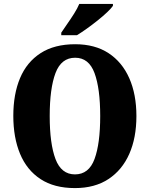

<svg xmlns="http://www.w3.org/2000/svg" viewBox="-20 -951 765 981"><path d="M363 10Q257 10 187 -36Q117 -82 82.5 -165Q48 -248 48 -359Q48 -470 82.5 -552Q117 -634 187.5 -679.5Q258 -725 364 -725Q465 -725 534.5 -679.5Q604 -634 640.5 -551.5Q677 -469 677 -358Q677 -247 640.5 -164.5Q604 -82 534 -36Q464 10 363 10ZM363 -60Q434 -60 463 -138.5Q492 -217 492 -358Q492 -499 463 -577.5Q434 -656 364 -656Q293 -656 263.5 -577.5Q234 -499 234 -358Q234 -217 263.5 -138.5Q293 -60 363 -60ZM293 -784Q306 -804 324 -829.5Q342 -855 359 -882Q376 -909 385 -931H557V-921Q548 -908 527.5 -888.5Q507 -869 479.5 -847Q452 -825 424 -805Q396 -785 373 -771H293Z"/></svg>

Font: Noto Serif Thai Condensed Black
Style: Regular
Weight: 900
Width: 3
Designer: Monotype Design Team
Foundry: Monotype Imaging Inc.
Version: Version 2.002; ttfautohint (v1.8.4.7-5d5b)